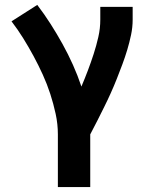

<svg xmlns="http://www.w3.org/2000/svg" viewBox="-20 -548 640 783"><path d="M216 215V0Q216 -42 207 -83.5Q198 -125 185 -165Q172 -205 154.5 -243.5Q137 -282 117 -319Q97 -356 75 -391.5Q53 -427 27 -461L132 -528Q161 -490 186.5 -450Q212 -410 235 -368.5Q258 -327 277.5 -283.5Q297 -240 312 -195Q326 -228 338.5 -261Q351 -294 362 -328Q373 -362 381 -397Q389 -432 389 -468V-520H521V-468Q521 -437 514.5 -406Q508 -375 499 -345Q490 -315 479 -285.5Q468 -256 456.5 -227Q445 -198 432 -169Q419 -140 405 -112Q391 -84 377 -56Q363 -28 348 0V215Z"/></svg>

Font: Iosevka SS04 XBd Ex
Style: Regular
Weight: 800
Width: 7
Monospace: yes
Designer: Belleve Invis
Foundry: Belleve Invis
Version: Version 19.0.0; ttfautohint (v1.8.4)